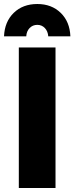

<svg xmlns="http://www.w3.org/2000/svg" viewBox="-26 -938 371 958"><path d="M105 -756.8H-5.9Q-2.9 -829.6 42.5 -873.8Q87.9 -918 160.2 -918Q231.4 -918 276.9 -873.8Q322.3 -829.6 325.2 -756.8H214.8Q212.9 -782.2 197.8 -798.1Q182.6 -814 160.2 -814Q137.2 -814 121.8 -798.1Q106.4 -782.2 105 -756.8ZM67.9 -701.2H251V0H67.9Z"/></svg>

Font: Montserrat-Arabic
Style: Bold
Weight: 700
Designer: Mohamed Gaber
Foundry: Kief Type Foundry
Version: Version 5.008;PS 005.008;hotconv 1.0.88;makeotf.lib2.5.64775